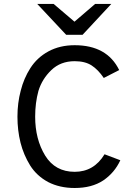

<svg xmlns="http://www.w3.org/2000/svg" viewBox="-20 -941 687 973"><path d="M398.4 -764.6Q377 -764.6 315.4 -764.6Q278.3 -803.7 168.9 -920.9Q189.5 -920.9 252 -920.9Q278.3 -898.4 357.4 -831.1Q382.8 -853.5 461.9 -920.9Q482.4 -920.9 543.9 -920.9Q507.8 -881.8 398.4 -764.6ZM358.4 11.7Q282.2 11.7 223.6 -18.6Q166 -49.8 132.8 -102.5Q99.6 -156.2 84 -217.8Q68.4 -280.3 68.4 -349.6Q68.4 -418.9 85 -481.4Q100.6 -543.9 133.8 -595.7Q168 -649.4 225.6 -680.7Q283.2 -711.9 358.4 -711.9Q522.5 -711.9 584 -585.9Q557.6 -572.3 505.9 -545.9Q477.5 -587.9 444.3 -609.4Q411.1 -630.9 358.4 -630.9Q287.1 -630.9 240.2 -585.9Q193.4 -541 174.8 -480.5Q158.2 -419.9 158.2 -349.6Q158.2 -235.4 209 -152.3Q259.8 -70.3 358.4 -70.3Q456.1 -70.3 509.8 -159.2Q537.1 -149.4 589.8 -128.9Q560.5 -65.4 502.9 -26.4Q445.3 11.7 358.4 11.7Z"/></svg>

Font: Overpass
Style: Regular
Weight: 400
Designer: Delve Withrington, Thomas Jockin
Version: Version 3.000;DELV;Overpass; ttfautohint (v1.5)